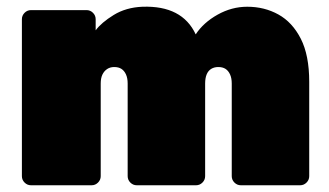

<svg xmlns="http://www.w3.org/2000/svg" viewBox="-20 -550 978 570"><path d="M72 0Q61 0 53 -8Q45 -16 45 -27V-493Q45 -504 53 -512Q61 -520 72 -520H237Q248 -520 256 -512Q264 -504 264 -493V-460Q281 -483 317.5 -505.5Q354 -528 403 -530Q521 -534 561 -448Q584 -483 626 -506.5Q668 -530 714 -530Q765 -530 806.5 -507Q848 -484 873 -435Q898 -386 898 -307V-27Q898 -16 890 -8Q882 0 871 0H695Q684 0 676 -8Q668 -16 668 -27V-302Q668 -318 663 -329Q658 -340 649.5 -345.5Q641 -351 628 -351Q616 -351 607 -345.5Q598 -340 593.5 -329Q589 -318 589 -302V-27Q589 -16 581 -8Q573 0 562 0H386Q375 0 367 -8Q359 -16 359 -27V-302Q359 -318 354 -329Q349 -340 340.5 -345.5Q332 -351 319 -351Q307 -351 298 -345Q289 -339 284 -328.5Q279 -318 279 -302V-27Q279 -16 271 -8Q263 0 252 0Z"/></svg>

Font: Rubik Black
Style: Regular
Weight: 900
Designer: Hubert and Fischer
Foundry: Hubert and Fischer
Version: Version 2.300;gftools[0.9.30]